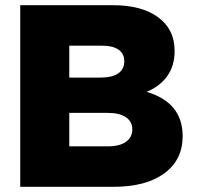

<svg xmlns="http://www.w3.org/2000/svg" viewBox="-20 -720 758 740"><path d="M58 0H417Q543 0 613.5 -52Q684 -104 684 -195Q684 -325 545 -366Q596 -387 624.5 -426.5Q653 -466 653 -524Q653 -607 589.5 -653.5Q526 -700 415 -700H58ZM247 -544H372Q415 -544 437 -528.5Q459 -513 459 -484Q459 -453 435.5 -437Q412 -421 368 -421H247ZM247 -285H394Q441 -285 465.5 -268Q490 -251 490 -222Q490 -191 465.5 -173.5Q441 -156 396 -156H247Z"/></svg>

Font: Geom Black
Style: Bold
Weight: 900
Version: Version 1.102